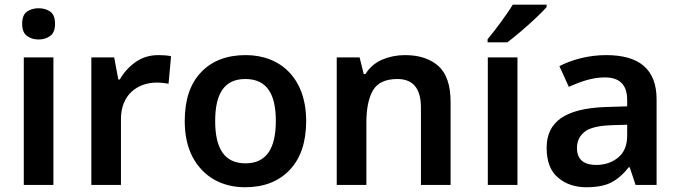

<svg xmlns="http://www.w3.org/2000/svg" viewBox="-20 -786 2887 816"><path d="M144 -751C125 -751 108.4 -746.1 94.7 -736.8C81.1 -727.1 74.2 -710 74.2 -685.1C74.2 -660.2 81.1 -643.1 94.7 -633.3C108.4 -623 125 -618.2 144 -618.2C163.1 -618.2 179.7 -623 193.4 -633.3C207 -643.1 213.9 -660.2 213.9 -685.1C213.9 -710 207 -727.1 193.4 -736.8C179.7 -746.1 163.1 -751 144 -751ZM81.1 -542V0H207V-542Z M652.3 -551.8C615.7 -551.8 583 -541.5 555.2 -521.5C527.3 -501.5 505.4 -477.1 489.3 -448.2H482.9L465.3 -542H368.2V0H494.1V-280.8C494.1 -385.7 566.9 -435.1 647 -435.1C662.1 -435.1 682.6 -432.6 696.3 -430.2L707 -546.9C692.9 -550.8 669.4 -551.8 652.3 -551.8Z M1281.2 -272C1281.2 -451.7 1173.8 -551.8 1024.4 -551.8C944.3 -551.8 881.3 -527.8 835 -479.5C788.6 -431.2 765.1 -362.3 765.1 -272C765.1 -211.9 776.4 -161.1 798.3 -119.1C842.8 -35.2 922.4 9.8 1021.5 9.8C1101.1 9.8 1164.6 -14.6 1211.4 -64C1257.8 -112.8 1281.2 -182.1 1281.2 -272ZM894.5 -272C894.5 -386.7 932.6 -450.2 1022.5 -450.2C1114.3 -450.2 1152.3 -386.7 1152.3 -272C1152.3 -157.2 1113.8 -91.8 1023.4 -91.8C932.1 -91.8 894.5 -157.2 894.5 -272Z M1701.2 -551.8C1667 -551.8 1634.8 -545.4 1604.5 -532.7C1574.2 -519.5 1550.3 -499 1533.2 -471.2H1525.9L1508.3 -542H1411.1V0H1537.1V-265.1C1537.1 -324.2 1546.4 -370.1 1565.4 -402.3C1584 -434.1 1618.7 -450.2 1668.9 -450.2C1735.8 -450.2 1769 -409.7 1769 -328.1V0H1895V-353C1895 -422.9 1877.9 -473.6 1843.8 -504.9C1809.1 -536.1 1761.7 -551.8 1701.2 -551.8Z M2303.2 -766.1H2159.2C2133.3 -723.1 2081.5 -654.3 2052.2 -619.1V-606H2136.2C2152.3 -618.2 2171.4 -633.3 2193.4 -652.3C2215.3 -670.9 2236.3 -689.9 2256.8 -709C2276.9 -728 2292.5 -743.7 2303.2 -755.9ZM2179.2 -542H2053.2V0H2179.2Z M2556.2 -551.8C2481.9 -551.8 2410.6 -532.7 2357.4 -504.9L2397.5 -417C2446.3 -438.5 2495.6 -457 2550.3 -457C2610.4 -457 2645.5 -429.2 2645.5 -360.8V-334L2551.3 -331.1C2384.8 -324.7 2303.2 -270 2303.2 -158.2C2303.2 -100.6 2319.3 -58.1 2351.6 -31.2C2383.3 -3.9 2423.8 9.8 2472.2 9.8C2516.6 9.8 2552.2 2.9 2578.1 -10.7C2604 -23.9 2628.9 -45.4 2652.3 -75.2H2656.2L2681.2 0H2770.5V-363.8C2770.5 -492.2 2696.3 -551.8 2556.2 -551.8ZM2645.5 -255.9V-210C2645.5 -168.5 2632.8 -137.7 2607.4 -116.7C2582 -95.7 2550.8 -85 2514.2 -85C2464.8 -85 2432.1 -105 2432.1 -157.2C2432.1 -186 2442.9 -208.5 2464.4 -225.6C2485.4 -242.7 2523.9 -252 2579.1 -253.9Z"/></svg>

Font: Noto Reveo Sans
Style: Regular
Weight: 600
Designer: Monotype Design Team
Foundry: Monotype Imaging Inc.
Version: Version 2.007